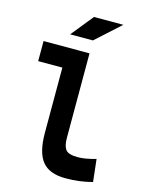

<svg xmlns="http://www.w3.org/2000/svg" viewBox="-138 -1029 862 1123"><g transform="rotate(15 293.0 -467.5)"><path d="M370.1 9.8Q272.5 9.8 229.2 -43.9Q186 -97.7 186 -215.8V-610.8H39.6V-732.4H317.9V-220.7Q317.9 -171.9 334.7 -149.9Q351.6 -127.9 409.2 -127.9Q452.1 -127.9 517.6 -146.5L532.7 -10.7Q491.2 0 452.6 4.9Q414.1 9.8 370.1 9.8ZM179.7 -810.5 288.1 -944.8H465.8L317.4 -810.5Z"/></g></svg>

Font: CaskaydiaMono NF
Style: Bold
Weight: 700
Designer: Aaron Bell
Foundry: Saja Typeworks
Version: Version 2111.001; ttfautohint (v1.8.4);Nerd Fonts 3.1.1